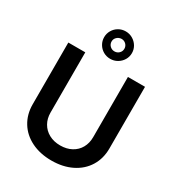

<svg xmlns="http://www.w3.org/2000/svg" viewBox="-222 -1095 1149 1245"><g transform="rotate(30 352.5 -472.5)"><path d="M639.6 -707V-245.1Q639.6 -169.9 603.8 -111.8Q567.9 -53.7 502.7 -21.5Q437.5 10.7 352.5 10.7Q267.1 10.7 201.9 -21.5Q136.7 -53.7 101.1 -111.8Q65.4 -169.9 65.4 -245.1V-707H192.4V-255.9Q192.4 -211.4 212.2 -176.8Q231.9 -142.1 268.3 -122.3Q304.7 -102.5 352.5 -102.5Q400.4 -102.5 436.5 -122.1Q472.7 -141.6 492.2 -176.5Q511.7 -211.4 511.7 -255.9V-707ZM249 -853.5Q249 -881.3 262.9 -905Q276.9 -928.7 300.5 -942.4Q324.2 -956.1 352.5 -956.1Q380.9 -956.1 404.8 -942.1Q428.7 -928.2 442.9 -904.8Q457 -881.3 457 -853.5Q457 -825.7 442.9 -802.2Q428.7 -778.8 404.8 -764.9Q380.9 -751 352.5 -751Q324.2 -751 300.5 -764.6Q276.9 -778.3 262.9 -802Q249 -825.7 249 -853.5ZM400.4 -853.5Q400.4 -873 386.7 -886.7Q373 -900.4 352.5 -900.4Q332.5 -899.4 318.6 -886Q304.7 -872.6 304.7 -853.5Q304.7 -834 318.6 -820.3Q332.5 -806.6 352.5 -806.6Q372.6 -806.6 386.5 -820.3Q400.4 -834 400.4 -853.5Z"/></g></svg>

Font: Pretendard SemiBold
Style: Regular
Weight: 600
Designer: Base glyphs from Inter by Rasmus Andersson; Hangeul glyphs from Noto Sans CJK(Source Han Sans) by Jang Soo-young and Kan
Foundry: Kil Hyung-jin
Version: Version 1.309